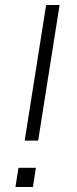

<svg xmlns="http://www.w3.org/2000/svg" viewBox="-20 -750 309 770"><path d="M79 -186 165 -730H219L133 -186ZM42 0 54 -77H124L112 0Z"/></svg>

Font: Sora ExtraLight
Style: Italic
Weight: 200
Designer: Jonathan Barnbrook, Juli√°n Moncada
Version: Version 1.000